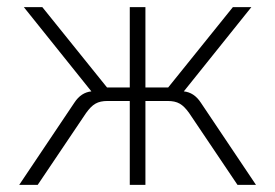

<svg xmlns="http://www.w3.org/2000/svg" viewBox="-20 -520 773 540"><path d="M345 -236V0H389V-236H451C480 -236 494 -227 512 -202L648 0H700L545 -231C532 -251 516 -261 497 -263L687 -500H635L453 -274H389V-500H345V-274H281L99 -500H47L237 -263C218 -261 202 -251 189 -231L34 0H86L222 -202C240 -227 254 -236 283 -236Z"/></svg>

Font: Perun ExtraLight
Style: Regular
Weight: 200
Foundry: Copyright (c) Stefan Peev, Context Ltd, 2016
Version: Version 1.089